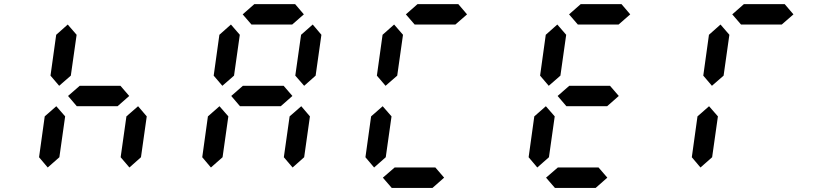

<svg xmlns="http://www.w3.org/2000/svg" viewBox="-20 -921 4039 941"><path d="M213.9 -100.1 171.4 -150.4 199.2 -350.6 255.9 -400.4 299.3 -350.6 271 -150.4ZM614.3 -100.1 571.3 -150.4 599.6 -350.6 656.7 -400.4 699.2 -350.6 670.9 -150.4ZM270 -500.5 227.5 -550.3 255.4 -750.5 312 -800.8 355.5 -750.5 327.1 -550.3ZM556.2 -400.4H356.4L313.5 -450.7L370.6 -500.5H570.3L613.3 -450.7Z M1412.1 -800.8H1212.4L1169.4 -850.6L1226.6 -900.9H1426.3L1469.2 -850.6ZM1013.7 -100.1 971.2 -150.4 999 -350.6 1055.7 -400.4 1099.1 -350.6 1070.8 -150.4ZM1414.1 -100.1 1371.1 -150.4 1399.4 -350.6 1456.5 -400.4 1499 -350.6 1470.7 -150.4ZM1069.8 -500.5 1027.3 -550.3 1055.2 -750.5 1111.8 -800.8 1155.3 -750.5 1127 -550.3ZM1470.7 -500.5 1427.2 -550.3 1455.6 -750.5 1512.7 -800.8 1555.2 -750.5 1526.9 -550.3ZM1356 -400.4H1156.2L1113.3 -450.7L1170.4 -500.5H1370.1L1413.1 -450.7Z M2211.9 -800.8H2012.2L1969.2 -850.6L2026.4 -900.9H2226.1L2269 -850.6ZM1813.5 -100.1 1771 -150.4 1798.8 -350.6 1855.5 -400.4 1898.9 -350.6 1870.6 -150.4ZM1869.6 -500.5 1827.1 -550.3 1855 -750.5 1911.6 -800.8 1955.1 -750.5 1926.8 -550.3ZM2099.6 0H1899.9L1856.4 -50.3L1914.1 -100.1H2113.8L2156.7 -50.3Z M3011.7 -800.8H2812L2769 -850.6L2826.2 -900.9H3025.9L3068.8 -850.6ZM2613.3 -100.1 2570.8 -150.4 2598.6 -350.6 2655.3 -400.4 2698.7 -350.6 2670.4 -150.4ZM2669.4 -500.5 2627 -550.3 2654.8 -750.5 2711.4 -800.8 2754.9 -750.5 2726.6 -550.3ZM2955.6 -400.4H2755.9L2712.9 -450.7L2770 -500.5H2969.7L3012.7 -450.7ZM2899.4 0H2699.7L2656.2 -50.3L2713.9 -100.1H2913.6L2956.5 -50.3Z M3811.5 -800.8H3611.8L3568.8 -850.6L3626 -900.9H3825.7L3868.7 -850.6ZM3413.1 -100.1 3370.6 -150.4 3398.4 -350.6 3455.1 -400.4 3498.5 -350.6 3470.2 -150.4ZM3469.2 -500.5 3426.8 -550.3 3454.6 -750.5 3511.2 -800.8 3554.7 -750.5 3526.4 -550.3Z"/></svg>

Font: E1234
Style: Italic
Weight: 400
Italic angle: -8°
Designer: GGBotNet
Foundry: GGBotNet
Version: 1.04